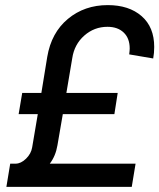

<svg xmlns="http://www.w3.org/2000/svg" viewBox="-20 -732 624 752"><path d="M402 -712Q485 -712 534.5 -669Q584 -626 584 -548Q584 -524 580 -503L486 -519Q488 -535 488 -542Q488 -582 464.5 -604.5Q441 -627 401 -627Q349 -627 310 -592.5Q271 -558 263 -504L240 -368H441L428 -285H226L205 -163Q198 -121 175 -91H511L496 0H5L20 -91H41Q62 -91 82 -110.5Q102 -130 106 -155L128 -285H53L67 -368H142L165 -509Q181 -604 246 -658Q311 -712 402 -712Z"/></svg>

Font: Oak Sans Medium
Style: Italic
Weight: 500
Italic angle: -9.49998°
Foundry: Erik Kennedy, Walven
Version: Version 1.000